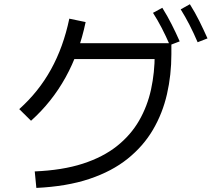

<svg xmlns="http://www.w3.org/2000/svg" viewBox="-20 -870 1040 930"><path d="M156.1 40.2 148.3 -39.7Q282.9 -45.4 381.1 -77.2Q479.3 -109.1 546.3 -162.3Q613.3 -215.6 653.7 -285.6Q694 -355.7 711.7 -437.2Q729.4 -518.8 729.4 -607.1L751.9 -583.8H307.4V-660.6H810.1V-607.1Q810.1 -507.3 788.9 -414.5Q767.8 -321.7 721.1 -241.9Q674.4 -162.2 598.3 -101.1Q522.2 -39.9 412.7 -3.3Q303.3 33.3 156.1 40.2ZM130.3 -285.1 73.2 -341.5Q167.1 -425.4 227 -533.8Q287 -642.1 315.7 -779.6L394.8 -763.1Q332.7 -466.4 130.3 -285.1ZM802.7 -651.4Q783.3 -696.1 763.4 -734.4Q743.6 -772.7 721.1 -807.8L766.2 -832.2Q790.7 -793.1 811.6 -751.7Q832.6 -710.3 850.4 -669.6ZM937.3 -665.4Q917.7 -711.1 897.6 -750.2Q877.4 -789.4 855.3 -824.7L899.7 -849.5Q925.1 -809.3 945.9 -767.4Q966.6 -725.4 985.1 -684Z"/></svg>

Font: Murecho Thin
Style: Regular
Weight: 100
Designer: Neil Summerour
Foundry: Positype
Version: Version 1.010